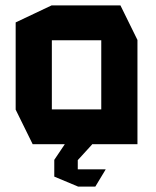

<svg xmlns="http://www.w3.org/2000/svg" viewBox="-20 -534 577 711"><path d="M172 -385V-514H426L489 -386V-385ZM101 0 38 -128V-129H355V0ZM38 -129V-451L171 -514H172V-129ZM355 0V-385H489V0ZM181 59V58L220 0H321V1L268 59ZM267 156 181 120V59H268V156ZM268 157V93H371V94L333 157Z"/></svg>

Font: Foldit SemiBold
Style: Regular
Weight: 600
Version: Version 1.003